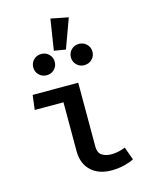

<svg xmlns="http://www.w3.org/2000/svg" viewBox="-139 -1041 893 1142"><g transform="rotate(-15 307.5 -469.5)"><path d="M231.3 -451.8H54.4L65.6 -541.5H346.2V-147.2Q346.2 -110.3 369 -94.6Q391.8 -79 428.2 -79Q449.2 -79 471.3 -83.8Q493.3 -88.7 513.8 -96.9L542.6 -16.9Q521 -5.1 483.6 4.4Q446.2 13.8 403.6 13.8Q324.6 13.8 277.9 -30.3Q231.3 -74.4 231.3 -151.3ZM285.1 -952.8 392.8 -931.8 326.7 -750.8 255.4 -762.6ZM177.9 -763.6Q205.6 -763.6 224.6 -744.6Q243.6 -725.6 243.6 -697.9Q243.6 -670.8 224.6 -651.8Q205.6 -632.8 177.9 -632.8Q149.2 -632.8 130.3 -651.8Q111.3 -670.8 111.3 -697.9Q111.3 -725.6 130.3 -744.6Q149.2 -763.6 177.9 -763.6ZM408.7 -763.6Q437.4 -763.6 456.7 -744.6Q475.9 -725.6 475.9 -697.9Q475.9 -670.8 456.7 -651.8Q437.4 -632.8 408.7 -632.8Q381 -632.8 362.1 -651.8Q343.1 -670.8 343.1 -697.9Q343.1 -725.6 362.1 -744.6Q381 -763.6 408.7 -763.6Z"/></g></svg>

Font: Fira Code Medium
Style: Regular
Weight: 500
Designer: Carrois Corporate, Edenspiekermann AG, Nikita Prokopov
Foundry: Carrois Corporate, Edenspiekermann AG, Nikita Prokopov
Version: Version 6.002